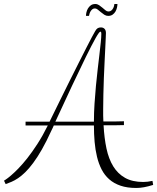

<svg xmlns="http://www.w3.org/2000/svg" viewBox="-80 -806 780 953"><path d="M46.9 -202.1H166Q191.9 -254.9 217.3 -306.6Q242.7 -358.4 266.4 -405.8Q290 -453.1 311 -494.6Q332 -536.1 348.4 -568.4Q364.7 -600.6 376.2 -622.1Q387.7 -643.6 392.1 -650.9Q397.9 -661.6 404.5 -665.8Q411.1 -669.9 420.9 -669.9Q432.1 -669.9 439 -662.8Q445.8 -655.8 445.8 -642.1Q445.8 -636.7 444.8 -616.2Q443.8 -595.7 442.4 -564.9Q440.9 -534.2 439 -496.1Q437 -458 435.5 -417.7Q434.1 -377.4 433.1 -337.6Q432.1 -297.9 432.1 -264.2Q432.1 -248.5 432.1 -232.9Q432.1 -217.3 433.1 -203.1Q463.9 -203.1 491 -203.1Q518.1 -203.1 535.2 -204.1V-185.1Q508.8 -184.1 483.9 -184.1Q459 -184.1 434.1 -184.1Q437.5 -120.6 448.5 -68.8Q459.5 -17.1 482.2 19.8Q504.9 56.6 541 76.9Q577.1 97.2 630.9 97.2Q652.3 97.2 676.8 91.8L680.2 111.8Q655.3 119.6 635 123.3Q614.7 127 596.2 127Q551.3 127 518.3 115.7Q485.4 104.5 462.2 84Q439 63.5 424.3 34.9Q409.7 6.3 401.4 -28.1Q393.1 -62.5 389.6 -101.8Q386.2 -141.1 386.2 -183.1H187Q184.1 -176.3 181.2 -170.2Q178.2 -164.1 174.8 -157.2Q150.4 -103.5 127.9 -64.2Q105.5 -24.9 84.7 2.9Q64 30.8 45.4 48.8Q26.9 66.9 9.8 78.4Q-7.3 89.8 -22.7 96.4Q-38.1 103 -51.8 107.9L-60.1 90.8Q-60.1 90.8 -50.8 84.7Q-41.5 78.6 -25.9 65.4Q-10.3 52.2 10.7 30.8Q31.7 9.3 55.7 -21Q79.6 -51.3 105.7 -91.6Q131.8 -131.8 157.2 -183.1H46.9ZM418 -648.9Q412.6 -648.9 394 -616Q375.5 -583 346.4 -523.9Q317.4 -464.8 278.8 -382.8Q240.2 -300.8 194.8 -202.1H386.2Q386.2 -246.6 389.2 -291.7Q392.1 -336.9 396.2 -380.1Q400.4 -423.3 405 -463.1Q409.7 -502.9 413.6 -536.4Q417.5 -569.8 420.2 -595.7Q422.9 -621.6 422.9 -637.2Q422.9 -644.5 421.6 -646.7Q420.4 -648.9 418 -648.9ZM458 -749Q466.8 -749 472.4 -753.7Q478 -758.3 481.4 -764.6Q484.9 -771 486.1 -777.1Q487.3 -783.2 487.8 -786.1H502.9Q502.9 -778.8 500.7 -768.6Q498.5 -758.3 493.2 -749Q487.8 -739.7 479 -733.4Q470.2 -727.1 457 -727.1Q446.8 -727.1 437.7 -732.9Q428.7 -738.8 420.7 -745.6Q412.6 -752.4 405.3 -758.3Q397.9 -764.2 391.1 -764.2Q382.8 -764.2 377.4 -759.3Q372.1 -754.4 368.7 -748.3Q365.2 -742.2 363.8 -736.1Q362.3 -730 361.8 -727.1H346.7Q346.7 -734.4 348.9 -744.4Q351.1 -754.4 356.4 -763.7Q361.8 -772.9 370.6 -779.5Q379.4 -786.1 393.1 -786.1Q403.3 -786.1 411.9 -780.3Q420.4 -774.4 428.5 -767.6Q436.5 -760.7 443.6 -754.9Q450.7 -749 458 -749Z"/></svg>

Font: Clicker Script
Style: Regular
Weight: 400
Designer: Astigmatic (AOETI)
Foundry: Astigmatic (AOETI)
Version: Version 1.000